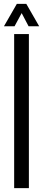

<svg xmlns="http://www.w3.org/2000/svg" viewBox="-22 -977 223 997"><path d="M51.5 0V-800H128V0ZM-1.5 -840.5 65.5 -957H114.5L181.5 -840.5H126.5L90.5 -909L53.5 -840.5Z"/></svg>

Font: Big Shoulders Display Thin Medium
Style: Regular
Weight: 500
Version: Version 2.002